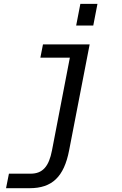

<svg xmlns="http://www.w3.org/2000/svg" viewBox="-20 -780 642 1008"><path d="M379.9 -646H469.7L491.7 -759.8H401.9ZM11.7 208H135.7C253.4 208 315.9 148.4 342.8 9.8L450.7 -546.9H205.6L191.9 -477.1H346.7L252.9 9.8C236.8 93.8 204.1 131.8 140.6 131.8H26.9Z"/></svg>

Font: Hack
Style: Oblique
Weight: 400
Italic angle: -12°
Monospace: yes
Designer: Christopher Simpkins
Foundry: Christopher Simpkins
Version: Version 2.010